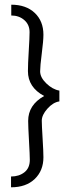

<svg xmlns="http://www.w3.org/2000/svg" viewBox="-20 -747 287 818"><path d="M27 51V5Q61 5 84 -13Q107 -31 107 -66Q107 -85 103.5 -147Q100 -209 100 -232Q100 -300 168 -338Q99 -375 99 -444Q99 -473 102.5 -530.5Q106 -588 106 -610Q106 -642 83.5 -661.5Q61 -681 28 -681V-727Q91 -727 128 -692Q165 -657 165 -599Q165 -574 158 -519.5Q151 -465 151 -443Q151 -417 177.5 -391.5Q204 -366 233 -361V-315Q206 -311 182 -284Q158 -257 158 -233Q158 -214 161.5 -157Q165 -100 165 -77Q165 -20 128 15.5Q91 51 27 51Z"/></svg>

Font: Didact Gothic
Style: Regular
Weight: 400
Designer: Daniel Johnson
Foundry: Daniel Johnson
Version: Version 2.101;PS 002.101;hotconv 1.0.88;makeotf.lib2.5.64775